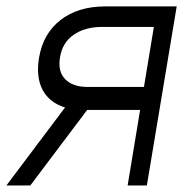

<svg xmlns="http://www.w3.org/2000/svg" viewBox="-21 -565 597 585"><path d="M367.9 0 405.9 -230.1H244.7L71.4 0H-1.4L177.2 -237.6Q130 -251.8 109 -290.8Q88.1 -329.9 98 -389.2Q110.4 -463.1 163.9 -504.3Q217.3 -545.5 299.7 -545.5H517.4L426.5 0ZM417.6 -300.1 447.8 -483H288.7Q237.2 -482.6 203.1 -458.8Q169 -435 161.9 -390.6Q154.5 -347.3 177.6 -323.7Q200.6 -300.1 245.7 -300.1Z"/></svg>

Font: Inter UI Light
Style: Italic
Weight: 300
Italic angle: 9.39999°
Designer: Rasmus Andersson
Foundry: rsms
Version: 3.2;8d6f07862